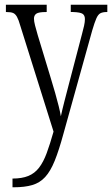

<svg xmlns="http://www.w3.org/2000/svg" viewBox="-20 -556 475 814"><path d="M33 201Q73 201 100 190Q127 179 145.5 155Q164 131 178 93Q192 55 207 2L66 -447Q59 -472 52 -484.5Q45 -497 35.5 -501Q26 -505 7 -505H5V-536H178V-505H175Q144 -505 134 -498Q124 -491 124 -477Q124 -466 128.5 -448.5Q133 -431 140 -407L194 -229Q205 -193 214 -161.5Q223 -130 229 -105.5Q235 -81 238 -63Q244 -91 253 -126Q262 -161 273 -203L328 -413Q333 -431 336.5 -447Q340 -463 340 -475Q340 -491 330 -497.5Q320 -504 290 -505H280V-536H435V-505H432Q416 -505 406 -500Q396 -495 388.5 -478Q381 -461 371 -427L249 11Q230 81 212 125.5Q194 170 171.5 194.5Q149 219 117 228.5Q85 238 38 238H33Z"/></svg>

Font: Noto Serif Khmer ExtraCondensed Light
Style: Regular
Weight: 300
Width: 2
Designer: Danh Hong and the Monotype Design Team
Foundry: Monotype Imaging Inc.
Version: Version 2.004